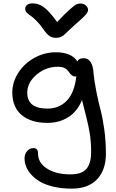

<svg xmlns="http://www.w3.org/2000/svg" viewBox="-20 -852 688 1142"><path d="M459 -831.1Q478 -831.1 491 -819.3Q503.9 -807.6 503.9 -793Q503.9 -780.8 490 -764.4Q476.1 -748 422.9 -702.1Q406.7 -688 387 -668.7Q367.2 -649.4 359.9 -643.3Q352.5 -637.2 340.8 -632.1Q329.1 -627 314 -627Q291 -627 274.4 -637.9Q257.8 -648.9 237.8 -678.2Q217.3 -708.5 195.3 -730Q173.3 -751.5 160.2 -759.8Q147 -768.1 138.4 -777.6Q129.9 -787.1 129.9 -798.8Q129.9 -814.5 141.6 -823.2Q153.3 -832 173.8 -832Q208.5 -832 239.7 -810.1Q271 -788.1 319.8 -721.2Q366.7 -771 395 -795.9Q423.3 -820.8 434.6 -825.9Q445.8 -831.1 459 -831.1ZM407.2 270Q346.7 270 297.6 258.3Q248.5 246.6 217.3 228Q186 209.5 164.8 185.3Q143.6 161.1 134.8 137.2Q126 113.3 126 89.8Q126 64.5 141.1 46.6Q156.2 28.8 179.2 28.8Q206.1 28.8 206.1 61Q206.1 116.7 259.8 150.9Q313.5 185.1 398.9 185.1Q466.8 185.1 494.4 152.1Q522 119.1 522 51.8Q522 -5.9 514.6 -54.4Q507.3 -103 489 -173.1Q470.7 -243.2 467.8 -256.8Q439.5 -188.5 385.7 -154.8Q332 -121.1 262.2 -121.1Q164.6 -121.1 108.9 -167.7Q53.2 -214.4 53.2 -301.8Q53.2 -364.3 89.4 -419.9Q125.5 -475.6 185.3 -508.3Q245.1 -541 312 -541Q406.7 -541 440.9 -485.8Q447.8 -505.9 477.1 -505.9Q503.9 -505.9 518.3 -483.9Q532.7 -461.9 535.2 -429.2Q540.5 -369.1 553.5 -305.2Q566.4 -241.2 578.6 -196Q590.8 -150.9 600.3 -82Q609.9 -13.2 609.9 62Q609.9 159.7 556.9 214.8Q503.9 270 407.2 270ZM142.1 -300.8Q142.1 -206.1 262.2 -206.1Q331.1 -206.1 376.7 -252.7Q422.4 -299.3 434.1 -397.9Q432.1 -397 428.2 -397Q417 -397 408.7 -403.1Q400.4 -409.2 394.5 -417.5Q388.7 -425.8 381.3 -434.3Q374 -442.9 360.1 -449Q346.2 -455.1 326.2 -455.1Q252.4 -455.1 197.3 -408Q142.1 -360.8 142.1 -300.8Z"/></svg>

Font: Shantell Sans Irregular Bouncy
Style: Regular
Weight: 400
Designer: Stephen Nixon, Anya Danilova, Shantell Martin
Foundry: Arrow Type
Version: Version 1.006;[9816181b4]